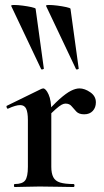

<svg xmlns="http://www.w3.org/2000/svg" viewBox="-20 -751 419 771"><path d="M161 -271 153 -284Q192 -329 219 -353Q246 -377 265 -386.5Q284 -396 299 -396Q320 -396 342.5 -380.5Q365 -365 365 -340Q365 -319 352.5 -305.5Q340 -292 318 -292Q297 -292 286.5 -303Q276 -314 267.5 -324.5Q259 -335 243 -335Q236 -335 227.5 -330.5Q219 -326 203.5 -312.5Q188 -299 161 -271ZM39 0Q36 0 36 -6Q36 -12 39 -12Q70 -12 81 -26.5Q92 -41 92 -81V-269Q92 -300 85 -314.5Q78 -329 61 -329Q52 -329 40 -325.5Q28 -322 13 -315Q9 -313 7 -319Q5 -325 7 -326L146 -394Q152 -396 153 -396Q164 -396 175 -372Q186 -348 186 -303V-81Q186 -55 194 -39.5Q202 -24 221.5 -18Q241 -12 275 -12Q279 -12 279 -6Q279 0 275 0Q248 0 213.5 -1Q179 -2 139 -2Q111 -2 85 -1Q59 0 39 0ZM285 -474Q286 -471 291.5 -472.5Q297 -474 296 -476L263 -716Q262 -719 246 -722.5Q230 -726 210.5 -728.5Q191 -731 177 -731Q163 -731 165 -727ZM145 -474Q146 -471 151.5 -472.5Q157 -474 156 -476L123 -716Q122 -719 106 -722.5Q90 -726 70.5 -728.5Q51 -731 37 -731Q23 -731 25 -727Z"/></svg>

Font: Cormorant Infant Light
Style: Bold
Weight: 700
Version: Version 4.001